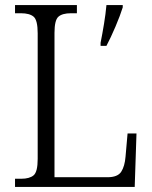

<svg xmlns="http://www.w3.org/2000/svg" viewBox="-20 -734 597 754"><path d="M39 0V-32H63Q96 -32 112 -45.5Q128 -59 128 -110V-603Q128 -655 112 -668.5Q96 -682 62 -682H39V-714H282V-682H259Q225 -682 209.5 -668.5Q194 -655 194 -605V-38H402Q442 -38 456 -59.5Q470 -81 473 -119L481 -210H516L509 0ZM375 -566Q382 -601 388.5 -640.5Q395 -680 398 -714H462V-705Q452 -673 433.5 -629.5Q415 -586 398 -554H375Z"/></svg>

Font: Noto Serif Hebrew SemiCondensed Light
Style: Regular
Weight: 300
Width: 4
Designer: Monotype Design Team
Foundry: Monotype Imaging Inc.
Version: Version 2.004; ttfautohint (v1.8.4.7-5d5b)